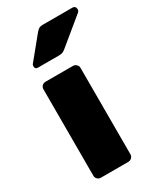

<svg xmlns="http://www.w3.org/2000/svg" viewBox="-191 -829 762 901"><g transform="rotate(-30 189.5 -379.0)"><path d="M78 0Q67 0 59.5 -7.5Q52 -15 52 -26V-494Q52 -505 59.5 -512.5Q67 -520 78 -520H226Q237 -520 245 -512.5Q253 -505 253 -494V-26Q253 -15 245 -7.5Q237 0 226 0ZM81 -595Q65 -595 65 -611Q65 -619 70 -624L164 -739Q174 -751 181.5 -754.5Q189 -758 201 -758H360Q379 -758 379 -738Q379 -731 374 -726L234 -611Q226 -604 217.5 -599.5Q209 -595 194 -595Z"/></g></svg>

Font: Rubik ExtraBold
Style: Regular
Weight: 800
Designer: Hubert and Fischer
Foundry: Hubert and Fischer
Version: Version 2.300;gftools[0.9.30]